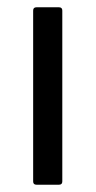

<svg xmlns="http://www.w3.org/2000/svg" viewBox="-20 -507 263 527"><path d="M80 0Q71 0 71 -9V-478Q71 -487 80 -487H142Q151 -487 151 -478V-9Q151 0 142 0Z"/></svg>

Font: Sofia Sans Semi Condensed
Style: Regular
Weight: 400
Designer: Botio Nikoltchev, Ani Petrova
Foundry: lettersoup
Version: Version 4.100; ttfautohint (v1.8.4.7-5d5b)